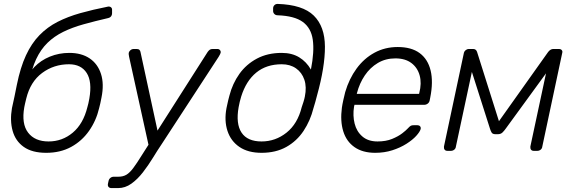

<svg xmlns="http://www.w3.org/2000/svg" viewBox="-20 -770 2920 980"><path d="M216 10Q144 10 101.5 -20Q59 -50 44.5 -102Q30 -154 41 -218Q48 -248 54 -277.5Q60 -307 66 -337Q84 -426 112.5 -487.5Q141 -549 181.5 -590.5Q222 -632 274 -658.5Q326 -685 390 -703Q454 -721 530 -736Q539 -738 545.5 -733.5Q552 -729 552 -721V-702Q552 -693 547 -686.5Q542 -680 533 -678Q464 -662 406.5 -646Q349 -630 303 -607.5Q257 -585 222.5 -551.5Q188 -518 164.5 -468Q141 -418 129 -346H109Q122 -393 155 -427.5Q188 -462 234.5 -481Q281 -500 334 -500Q396 -500 437.5 -472Q479 -444 495.5 -392.5Q512 -341 498 -272Q495 -257 492 -242.5Q489 -228 486 -218Q471 -154 434.5 -102Q398 -50 343 -20Q288 10 216 10ZM228 -48Q298 -48 351.5 -93Q405 -138 426 -223Q429 -232 431 -242Q433 -252 436 -267Q451 -353 422.5 -397.5Q394 -442 332 -442Q255 -442 195 -397.5Q135 -353 114 -267Q110 -252 108 -242Q106 -232 104 -223Q89 -138 123.5 -93Q158 -48 228 -48Z M549 190Q539 190 534 184Q529 178 531 168L534 154Q536 144 543.5 138Q551 132 561 132H584Q608 132 625 122Q642 112 660 88Q678 64 704 22L1040 -505Q1045 -512 1050.5 -516Q1056 -520 1066 -520H1090Q1098 -520 1103 -514Q1108 -508 1106 -500Q1105 -495 1096 -480L805 -34Q784 -3 760.5 35.5Q737 74 709.5 109.5Q682 145 650.5 167.5Q619 190 583 190ZM741 -17 639 -480Q636 -495 637 -500Q639 -508 646 -514Q653 -520 661 -520H677Q687 -520 691.5 -515.5Q696 -511 697 -505L786 -94Z M1315 10Q1246 10 1202 -20Q1158 -50 1141 -102Q1124 -154 1136 -218Q1138 -226 1140 -236.5Q1142 -247 1145 -259Q1148 -271 1151 -282Q1167 -344 1202 -393Q1237 -442 1291.5 -471Q1346 -500 1418 -500Q1470 -500 1507 -477.5Q1544 -455 1567 -415Q1585 -507 1576.5 -567Q1568 -627 1525.5 -658Q1483 -689 1397 -692Q1387 -692 1380.5 -698.5Q1374 -705 1374 -714V-727Q1374 -737 1380.5 -743.5Q1387 -750 1397 -750Q1525 -746 1581.5 -690.5Q1638 -635 1638.5 -532Q1639 -429 1598 -282Q1595 -271 1589.5 -250Q1584 -229 1580 -218Q1564 -154 1529.5 -102Q1495 -50 1441.5 -20Q1388 10 1315 10ZM1315 -48Q1386 -48 1442.5 -93Q1499 -138 1520 -223Q1524 -234 1529 -250Q1534 -266 1536 -277Q1546 -326 1533.5 -363Q1521 -400 1491 -421Q1461 -442 1418 -442Q1340 -442 1288 -399.5Q1236 -357 1211 -277Q1207 -265 1203.5 -249.5Q1200 -234 1198 -223Q1183 -138 1213 -93Q1243 -48 1315 -48Z M1895 10Q1831 10 1789.5 -19Q1748 -48 1732 -100Q1716 -152 1725 -220Q1727 -235 1732.5 -260Q1738 -285 1742 -300Q1762 -368 1800 -420Q1838 -472 1891.5 -501Q1945 -530 2010 -530Q2080 -530 2122 -499Q2164 -468 2178 -410Q2192 -352 2176 -272L2173 -257Q2171 -247 2163 -241Q2155 -235 2145 -235H1789Q1789 -235 1788.5 -231Q1788 -227 1787 -225Q1780 -180 1790 -139.5Q1800 -99 1829.5 -73.5Q1859 -48 1907 -48Q1950 -48 1981.5 -61Q2013 -74 2033 -89.5Q2053 -105 2060 -113Q2072 -126 2077.5 -128.5Q2083 -131 2094 -131H2110Q2119 -131 2124 -125.5Q2129 -120 2127 -111Q2123 -97 2104.5 -76.5Q2086 -56 2054.5 -36Q2023 -16 1982.5 -3Q1942 10 1895 10ZM1801 -291H2119L2120 -295Q2133 -345 2122 -385Q2111 -425 2079.5 -448.5Q2048 -472 1998 -472Q1948 -472 1908.5 -448.5Q1869 -425 1842 -385Q1815 -345 1802 -295Z M2264 0Q2254 0 2249.5 -6Q2245 -12 2246 -22L2348 -501Q2350 -509 2357.5 -514.5Q2365 -520 2372 -520H2395Q2410 -520 2415 -505L2536 -122L2508 -125L2778 -505Q2790 -520 2804 -520H2834Q2842 -520 2847 -514.5Q2852 -509 2850 -501L2748 -22Q2747 -12 2739.5 -6Q2732 0 2722 0H2705Q2695 0 2690.5 -6Q2686 -12 2687 -22L2779 -452H2808L2561 -113Q2554 -103 2545 -94Q2536 -85 2521 -85H2509Q2494 -85 2489 -94Q2484 -103 2481 -113L2379 -433H2395L2307 -22Q2306 -12 2298.5 -6Q2291 0 2281 0Z"/></svg>

Font: Rubik Light Light
Style: Italic
Weight: 300
Italic angle: -12°
Version: Version 2.104